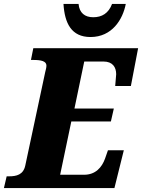

<svg xmlns="http://www.w3.org/2000/svg" viewBox="-44 -960 725 980"><path d="M418 -771C528 -771 583 -861 598 -940H528C510 -892 476 -872 432 -872C389 -872 361 -894 357 -940H280C286 -842 320 -771 418 -771ZM-24 0H540L588 -193H507L492 -150C476 -106 444 -68 385 -68H263L320 -340H522L537 -406H336L386 -646H484C531 -646 549 -617 549 -581C549 -575 545 -530 544 -521H624L661 -714H126L114 -654H126C166 -654 193 -648 193 -625C193 -616 190 -604 187 -593L85 -115C75 -68 40 -60 2 -60H-10Z"/></svg>

Font: Noto Serif SemiCondensed Black
Style: Italic
Weight: 900
Width: 4
Italic angle: -12°
Designer: Monotype Design Team
Foundry: Monotype Imaging Inc.
Version: Version 2.014